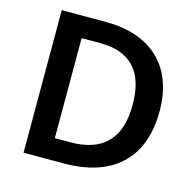

<svg xmlns="http://www.w3.org/2000/svg" viewBox="-104 -822 945 929"><g transform="rotate(15 368.0 -357.0)"><path d="M677 -364C677 -593 536 -714 315 -714H93V0H294C535 0 677 -123 677 -364ZM543 -360C543 -192 463 -107 298 -107H221V-608H315C462 -608 543 -530 543 -360Z"/></g></svg>

Font: Noto Sans Bengali SemiBold
Style: Regular
Weight: 600
Designer: Jelle Bosma - Monotype Design Team
Foundry: Monotype Imaging Inc.
Version: Version 2.003